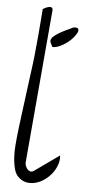

<svg xmlns="http://www.w3.org/2000/svg" viewBox="-101 -954 465 992"><g transform="rotate(10 132.0 -458.0)"><path d="M76.2 -16.6Q54.7 -30.3 44.4 -59.1Q34.2 -87.9 29.8 -119.6Q25.4 -151.4 25.4 -178.7V-219.7Q25.4 -230.5 26.4 -263.2Q27.3 -295.9 29.3 -339.4Q31.2 -382.8 33.2 -432.1Q35.2 -481.4 37.1 -524.9Q39.1 -568.4 40.5 -600.6Q42 -632.8 42 -643.6Q42 -658.2 42.5 -694.3Q43 -730.5 43 -771Q43 -811.5 42.5 -847.7Q42 -883.8 42 -898.4Q56.6 -909.2 67.4 -913.1Q77.1 -917 85 -914.6Q92.8 -912.1 92.8 -898.4V-101.6Q92.8 -94.7 97.2 -85.4Q101.6 -76.2 108.4 -69.3Q115.2 -62.5 124.5 -61Q133.8 -59.6 143.6 -68.4L261.7 -168.9Q266.6 -146.5 260.7 -122.1Q254.9 -97.7 241.7 -76.2Q228.5 -54.7 209 -37.1Q189.5 -19.5 167 -10.3Q144.5 -1 121.1 -1.5Q97.7 -2 76.2 -16.6ZM125 -713.9Q118.2 -725.6 112.3 -734.9Q106.4 -744.1 112.3 -756.3Q118.2 -768.6 141.1 -786.1Q164.1 -803.7 214.8 -832Q233.4 -836.9 239.3 -830.1Q245.1 -823.2 240.7 -810.5Q236.3 -797.9 224.6 -781.2Q212.9 -764.6 196.3 -750Q179.7 -735.4 161.1 -725.1Q142.6 -714.8 125 -713.9Z"/></g></svg>

Font: Over the Rainbow
Style: Regular
Weight: 400
Designer: Kimberly Geswein
Foundry: Kimberly Geswein
Version: Version 1.002 2010